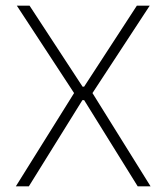

<svg xmlns="http://www.w3.org/2000/svg" viewBox="-20 -659 588 679"><path d="M36 0 245.5 -335.5V-324.5L39.5 -639H84.5L272 -352.5H277.5L464 -639H509.5L303.5 -324.5V-335.5L512.5 0H467L277.5 -305H271.5L82 0Z"/></svg>

Font: Anek Latin Medium ExtraLight
Style: Regular
Weight: 250
Version: Version 1.003